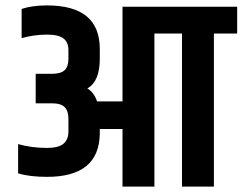

<svg xmlns="http://www.w3.org/2000/svg" viewBox="-20 -690 897 710"><path d="M857 -665V-566H771V0H653V-566H551V0H433V-213H349V-196Q347 -36 154 -36Q89 -36 47 -49V-157Q98 -143 153 -143Q195 -143 213.5 -157.5Q232 -172 233 -201V-251Q233 -280 219 -294Q205 -308 171 -308H112V-417H171Q205 -417 219 -430.5Q233 -444 233 -472V-505Q233 -534 214.5 -548Q196 -562 154 -562Q106 -562 60 -549V-657Q99 -670 154 -670Q349 -670 349 -509V-472Q349 -389 303 -363Q328 -348 339 -315H433V-665Z"/></svg>

Font: Khand ExtraBold
Style: Regular
Weight: 800
Designer: Sanchit Sawaria and Jyotish Sonowal (Devanagari), Satya Rajpurohit (Latin)
Foundry: Indian Type Foundry
Version: Version 2.000;PS 1.0;hotconv 1.0.79;makeotf.lib2.5.61930